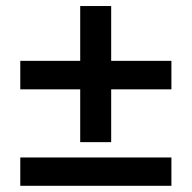

<svg xmlns="http://www.w3.org/2000/svg" viewBox="-20 -640 620 620"><path d="M339 -620.5V-443.5H533.5V-351.5H339V-181H239V-351.5H45.5V-443.5H239V-620.5ZM45.5 -131.5H533.5V-40H45.5Z"/></svg>

Font: Lato TR
Style: Bold
Weight: 700
Designer: Lukasz Dziedzic
Foundry: tyPoland Lukasz Dziedzic
Version: Version 1.104 2013